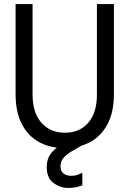

<svg xmlns="http://www.w3.org/2000/svg" viewBox="-20 -720 640 949"><path d="M299 12Q229 12 174.5 -17Q120 -46 88.5 -105.5Q57 -165 57 -255V-700H141V-252Q141 -162 185 -113Q229 -64 301 -64Q373 -64 416 -113Q459 -162 459 -252V-700H543V-255Q543 -165 511 -105.5Q479 -46 424 -17Q369 12 299 12ZM318 209Q277 209 244 184Q211 159 211 106Q211 60 238.5 30.5Q266 1 308 -22L357 -48L383 0L336 27Q310 42 294.5 59.5Q279 77 279 102Q279 126 294 137.5Q309 149 332 149Q345 149 357 146Q369 143 387 134V196Q355 209 318 209Z"/></svg>

Font: DM Mono
Style: Regular
Weight: 400
Designer: Colophon Foundry
Foundry: Colophon Foundry
Version: Version 1.000; ttfautohint (v1.8.2.53-6de2)